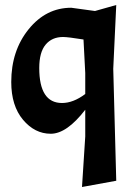

<svg xmlns="http://www.w3.org/2000/svg" viewBox="-20 -535 543 768"><path d="M321 -96Q247 0 183 0Q119 0 72 -56Q25 -112 25 -207Q25 -332 94.5 -418Q164 -504 265 -504L360 -491L445 -515L433 -260L445 188L308 213L321 11ZM137 -263Q137 -123 228 -123Q273 -123 321 -159V-243L314 -377Q252 -387 232 -387Q188 -387 162.5 -356.5Q137 -326 137 -263Z"/></svg>

Font: Acme
Style: Regular
Weight: 400
Designer: Juan Pablo del Peral
Foundry: Juan Pablo del Peral
Version: Version 1.002